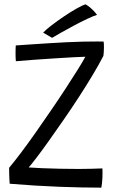

<svg xmlns="http://www.w3.org/2000/svg" viewBox="-20 -856 562 883"><path d="M446 7Q357.5 7 252.2 3Q147 -1 24.5 -11Q24 -19.5 23.2 -33.2Q22.5 -47 22.2 -61.5Q22 -76 22 -84.5Q44.5 -111 76 -152.8Q107.5 -194.5 143 -245Q178.5 -295.5 214.2 -347.8Q250 -400 281.8 -448.8Q313.5 -497.5 337.5 -535.8Q361.5 -574 372.5 -595Q359 -595 322.8 -593Q286.5 -591 238.8 -588Q191 -585 141.8 -581.5Q92.5 -578 53 -574.5Q52 -581 51.8 -591Q51.5 -601 51.5 -611Q51.5 -622 51.8 -631.8Q52 -641.5 52.5 -647Q86 -649.5 125.2 -652Q164.5 -654.5 205.5 -657.2Q246.5 -660 286.2 -661.8Q326 -663.5 360 -664.5Q367 -664.5 386.8 -664.8Q406.5 -665 426.8 -665.2Q447 -665.5 456.5 -665Q457.5 -659.5 457.8 -652Q458 -644.5 458 -637Q458 -625.5 457.2 -615Q456.5 -604.5 455.5 -599Q435 -559 405.2 -509.5Q375.5 -460 341 -407Q306.5 -354 271 -302.8Q235.5 -251.5 204 -207.2Q172.5 -163 148.2 -131.2Q124 -99.5 112 -86Q135 -84 173 -82.5Q211 -81 255.5 -80Q300 -79 342 -79Q371 -79 399 -79.8Q427 -80.5 451 -81.5Q451.5 -74 451.5 -62.5Q451.5 -51 451 -39Q450.5 -25 449 -12Q447.5 1 446 7ZM373.5 -836Q385.5 -829.5 396.5 -819.8Q407.5 -810 415.5 -801Q423.5 -792 426 -787.5Q410.5 -783 380.8 -769Q351 -755 317.8 -737.2Q284.5 -719.5 257.5 -704Q230.5 -688.5 219.5 -682L178.5 -706Q191.5 -720 218 -740.2Q244.5 -760.5 275.2 -781.2Q306 -802 332.8 -817Q359.5 -832 373.5 -836Z"/></svg>

Font: Grandstander Thin Light
Style: Regular
Weight: 300
Version: Version 1.200